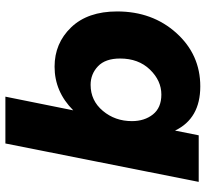

<svg xmlns="http://www.w3.org/2000/svg" viewBox="-46 -542 781 730"><g transform="rotate(90 345.0 -176.5)"><path d="M525 194H347L399 -64Q328 7 233 7Q144 7 83.5 -56Q23 -119 23 -231Q23 -365 105 -456Q187 -547 308 -547Q430 -547 476 -451L494 -541H671ZM302 -130Q362 -130 401 -176.5Q440 -223 440 -287Q440 -335 414.5 -367Q389 -399 339 -399Q286 -399 244 -355.5Q202 -312 202 -242Q202 -186 231.5 -158Q261 -130 302 -130Z"/></g></svg>

Font: Argentum Novus
Style: Bold Italic
Weight: 700
Designer: Julieta Ulanovsky (font) & Cristiano Sobral (main changes)
Foundry: Julieta Ulanovsky (font) & Cristiano Sobral (main changes)
Version: Version 3.00;November 27, 2020;FontCreator 13.0.0.2655 64-bi